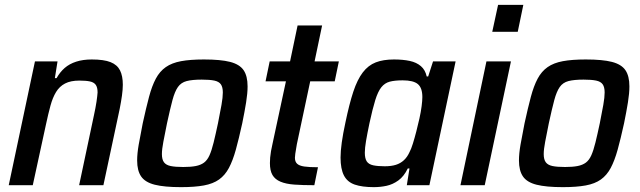

<svg xmlns="http://www.w3.org/2000/svg" viewBox="-20 -763 2637 791"><path d="M16 0 124 -510H217L206 -441H213Q227 -466 246.5 -483Q266 -500 294 -509Q322 -518 358 -518Q408 -518 435.5 -507Q463 -496 474.5 -473Q486 -450 486 -414Q486 -395 482.5 -369.5Q479 -344 473 -314L406 0H306L367 -288Q374 -320 377.5 -343.5Q381 -367 382 -382Q382 -403 374.5 -413.5Q367 -424 350.5 -427.5Q334 -431 307 -431Q271 -431 248 -419Q225 -407 211 -384Q197 -361 188 -328Q179 -295 170 -253L115 0Z M726 8Q657 8 617.5 -2Q578 -12 561.5 -36Q545 -60 545 -102Q545 -130 551.5 -167.5Q558 -205 568 -255Q582 -319 594 -364Q606 -409 622 -439Q638 -469 663 -486.5Q688 -504 726 -511Q764 -518 820 -518Q889 -518 928 -508Q967 -498 983.5 -474Q1000 -450 1000 -407Q1000 -379 994 -341.5Q988 -304 978 -255Q964 -191 951.5 -146Q939 -101 923 -71Q907 -41 882.5 -23.5Q858 -6 820 1Q782 8 726 8ZM735 -75Q766 -75 786.5 -79Q807 -83 820.5 -93Q834 -103 843 -123Q852 -143 860 -175.5Q868 -208 878 -255Q887 -300 892.5 -331Q898 -362 898 -382Q898 -404 890 -415.5Q882 -427 863 -431Q844 -435 811 -435Q772 -435 749 -429Q726 -423 713 -404.5Q700 -386 690.5 -350.5Q681 -315 668 -255Q659 -210 653 -179Q647 -148 647 -128Q647 -106 655.5 -94.5Q664 -83 683 -79Q702 -75 735 -75Z M1275 0Q1227 0 1192.5 -2.5Q1158 -5 1135.5 -14.5Q1113 -24 1102.5 -42Q1092 -60 1092 -91Q1092 -102 1093 -114Q1094 -126 1096.5 -140.5Q1099 -155 1103 -172L1158 -428H1074L1091 -510H1175L1206 -658H1307L1276 -510H1376L1359 -428H1258L1203 -169Q1202 -162 1200 -151Q1198 -140 1196.5 -129.5Q1195 -119 1195 -113Q1195 -97 1204 -88.5Q1213 -80 1233.5 -77Q1254 -74 1290 -74Z M1520 8Q1472 8 1441.5 -2.5Q1411 -13 1397 -40Q1383 -67 1383 -114Q1383 -140 1388 -176Q1393 -212 1403 -258Q1419 -335 1435.5 -385Q1452 -435 1474.5 -464.5Q1497 -494 1528 -506Q1559 -518 1603 -518Q1640 -518 1668 -512Q1696 -506 1714 -490.5Q1732 -475 1738 -448H1744L1764 -510H1857L1749 0H1656L1667 -69H1660Q1644 -36 1621 -19.5Q1598 -3 1572.5 2.5Q1547 8 1520 8ZM1565 -78Q1592 -78 1611 -84Q1630 -90 1644 -103Q1658 -116 1667 -136Q1674 -149 1681 -171.5Q1688 -194 1695 -221Q1702 -248 1708 -275Q1714 -302 1717 -325.5Q1720 -349 1720 -363Q1720 -401 1701.5 -416.5Q1683 -432 1639 -432Q1606 -432 1585.5 -426.5Q1565 -421 1551 -403.5Q1537 -386 1526 -350.5Q1515 -315 1502 -255Q1493 -212 1488 -182.5Q1483 -153 1483 -134Q1483 -110 1491 -98Q1499 -86 1517.5 -82Q1536 -78 1565 -78Z M2008 -632 2032 -743H2136L2113 -632ZM1877 0 1984 -510H2085L1977 0Z M2299 8Q2230 8 2190.5 -2Q2151 -12 2134.5 -36Q2118 -60 2118 -102Q2118 -130 2124.5 -167.5Q2131 -205 2141 -255Q2155 -319 2167 -364Q2179 -409 2195 -439Q2211 -469 2236 -486.5Q2261 -504 2299 -511Q2337 -518 2393 -518Q2462 -518 2501 -508Q2540 -498 2556.5 -474Q2573 -450 2573 -407Q2573 -379 2567 -341.5Q2561 -304 2551 -255Q2537 -191 2524.5 -146Q2512 -101 2496 -71Q2480 -41 2455.5 -23.5Q2431 -6 2393 1Q2355 8 2299 8ZM2308 -75Q2339 -75 2359.5 -79Q2380 -83 2393.5 -93Q2407 -103 2416 -123Q2425 -143 2433 -175.5Q2441 -208 2451 -255Q2460 -300 2465.5 -331Q2471 -362 2471 -382Q2471 -404 2463 -415.5Q2455 -427 2436 -431Q2417 -435 2384 -435Q2345 -435 2322 -429Q2299 -423 2286 -404.5Q2273 -386 2263.5 -350.5Q2254 -315 2241 -255Q2232 -210 2226 -179Q2220 -148 2220 -128Q2220 -106 2228.5 -94.5Q2237 -83 2256 -79Q2275 -75 2308 -75Z"/></svg>

Font: Saira SemiCondensed Medium
Style: Italic
Weight: 500
Width: 4
Italic angle: -12°
Designer: Hector Gatti with collaboration of the Omnibus-Type team
Foundry: Omnibus-Type
Version: Version 1.101